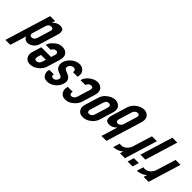

<svg xmlns="http://www.w3.org/2000/svg" viewBox="170 -1651 2642 2642"><g transform="rotate(45 1491.5 -330.0)"><path d="M363.9 -661H267.9L64 6H160L232.1 -230C236.8 -214.7 245.5 -202.3 258.3 -193C271.1 -183.7 286.6 -179 304.6 -179C333.9 -179 361.3 -189 386.7 -209C412.2 -229 429.3 -253.3 438 -282L516.6 -539C521.9 -556.3 525.6 -570.2 527.8 -580.5C530 -590.8 529 -607.8 524.9 -631.5C520.8 -655.2 497.1 -667 453.8 -667C435.1 -667 416.5 -661.8 398 -651.5C379.5 -641.2 363.2 -628 348.9 -612ZM259.3 -296C257.4 -302.7 257.3 -309.5 259.1 -316.5C260.9 -323.5 262.8 -330.3 264.9 -337L321.4 -522C324.7 -532.7 330.9 -543.3 340.2 -554C349.5 -564.7 363.8 -570 383.1 -570C401.8 -570 412.5 -564.7 415.2 -554C417.9 -543.3 418.5 -534.7 416.8 -528C415 -521.3 413.2 -514.7 411.1 -508L358.9 -337C357.6 -333 355.7 -327.2 353 -319.5C350.3 -311.8 346.6 -304.5 341.8 -297.5C337 -290.5 330 -284.5 320.8 -279.5C311.6 -274.5 302.3 -272 293 -272C275 -272 263.8 -280 259.3 -296Z M664.1 -385C674.8 -385 683.6 -380.5 690.5 -371.5C697.4 -362.5 699.4 -353 696.3 -343L674.6 -272H484.6L444.2 -140C431.8 -99.3 434.8 -64.8 453.1 -36.5C471.4 -8.2 500.9 6 541.6 6C580.9 6 619.2 -8.5 656.4 -37.5C693.6 -66.5 718.2 -100.7 730.2 -140L785.6 -321C789.9 -335 793 -349.2 795.1 -363.5C797.1 -377.8 796.5 -393.8 793.3 -411.5C790 -429.2 779.1 -445.3 760.6 -460C742.1 -474.7 719.1 -482 691.8 -482C649.1 -482 614.4 -470.8 587.6 -448.5C560.7 -426.2 541.9 -407.7 531.1 -393C520.3 -378.3 512.6 -363.7 508.1 -349L504.8 -338H599.8C606.1 -352 614.9 -363.3 626.2 -372C637.5 -380.7 650.1 -385 664.1 -385ZM571.3 -88C554.7 -88 544.4 -93.5 540.4 -104.5C536.4 -115.5 537.1 -129.7 542.4 -147L556.8 -194H650.8L636.4 -147C629.7 -125 620.3 -109.7 608.3 -101C596.3 -92.3 584 -88 571.3 -88Z M997.9 -391C1012.6 -391 1023.5 -385.8 1030.7 -375.5C1037.8 -365.2 1039.2 -352.7 1034.7 -338H1123.7C1132.1 -365.3 1133.1 -389.8 1126.7 -411.5C1120.3 -433.2 1107.2 -450.3 1087.4 -463C1067.6 -475.7 1046.1 -482 1022.7 -482C984.1 -482 946.5 -467.5 909.9 -438.5C873.4 -409.5 849.2 -375.7 837.4 -337C831.9 -319 830 -302 831.8 -286C833.6 -270 837.8 -256 844.5 -244C851.1 -232 858.7 -223 867.2 -217C875.7 -211 887.9 -204.7 903.9 -198L931.9 -188C946.7 -182 957.2 -175 963.4 -167C969.7 -159 970.5 -147.7 966 -133C961.8 -119 953.8 -107 942 -97C930.3 -87 917.8 -82 904.4 -82C889.8 -82 879.3 -86.5 873.1 -95.5C866.8 -104.5 865.8 -116 870.1 -130H782.1C771.3 -94.7 774.3 -63 791.1 -35C807.8 -7 834.6 7 871.2 7C911.2 7 949.1 -6.7 984.8 -34C1020.5 -61.3 1044.3 -94.7 1056.3 -134C1066.9 -168.7 1067.4 -195.2 1057.7 -213.5C1047.9 -231.8 1037.5 -244.5 1026.3 -251.5C1015.1 -258.5 1000.6 -265.7 982.8 -273L966 -280C948.7 -286.7 936.8 -294.2 930.4 -302.5C923.9 -310.8 923.3 -323.7 928.6 -341C933.1 -355.7 942.1 -367.7 955.6 -377C969.2 -386.3 983.2 -391 997.9 -391Z M1187.4 -339 1185.6 -333H1280.6C1285.1 -347.7 1293.1 -360.2 1304.6 -370.5C1316.1 -380.8 1328.8 -386 1342.8 -386C1360.1 -386 1370.9 -381 1375.2 -371C1379.5 -361 1379 -347.3 1373.7 -330L1316.8 -144C1312.3 -129.3 1306.4 -118.2 1299.1 -110.5C1291.7 -102.8 1284.3 -97.2 1276.9 -93.5C1269.4 -89.8 1261.4 -88 1252.7 -88C1238 -88 1228.3 -93.7 1223.4 -105C1218.5 -116.3 1218.3 -129.3 1222.8 -144H1127.8C1115.2 -102.7 1118 -67.3 1136.4 -38C1154.8 -8.7 1184.6 6 1226 6C1266 6 1304.1 -9.2 1340.4 -39.5C1376.6 -69.8 1400.8 -104.7 1412.8 -144L1469.7 -330C1474.8 -346.7 1477.6 -363 1478.2 -379C1478.7 -395 1476 -410.7 1470 -426C1464 -441.3 1452.2 -454.5 1434.6 -465.5C1417 -476.5 1397.5 -482 1376.1 -482C1336.8 -482 1298.5 -468 1261.3 -440C1224.1 -412 1199.5 -378.3 1187.4 -339Z M1697.8 -49C1726 -73.7 1745.6 -104 1756.6 -140L1814.7 -330C1819 -344 1821.9 -356.8 1823.4 -368.5C1825 -380.2 1824 -394.8 1820.4 -412.5C1816.8 -430.2 1805.4 -446.2 1786.1 -460.5C1766.8 -474.8 1742.8 -482 1714.2 -482C1693.5 -482 1671.5 -476.5 1648.1 -465.5C1624.7 -454.5 1601.7 -438.2 1579.1 -416.5C1556.5 -394.8 1539.7 -366 1528.7 -330L1470.6 -140C1459.8 -104.7 1459.4 -76 1469.3 -54C1479.2 -32 1492.3 -16.5 1508.6 -7.5C1524.8 1.5 1545.3 6 1570 6C1592 6 1613.9 1.2 1635.9 -8.5C1657.8 -18.2 1678.5 -31.7 1697.8 -49ZM1596.4 -87C1582.4 -87 1572.8 -92.2 1567.6 -102.5C1562.5 -112.8 1562.1 -125.3 1566.6 -140L1624.1 -328C1628.6 -342.7 1635.1 -356 1643.8 -368C1652.5 -380 1667.1 -386 1687.8 -386C1703.1 -386 1713.3 -380.5 1718.3 -369.5C1723.2 -358.5 1723.4 -345.3 1718.7 -330L1660.6 -140C1655.9 -124.7 1647.7 -112 1636 -102C1624.2 -92 1611.1 -87 1596.4 -87Z M2188.3 -515C2193.4 -531.7 2196.2 -548 2196.8 -564C2197.4 -580 2194.6 -595.7 2188.7 -611C2182.7 -626.3 2170.9 -639.5 2153.2 -650.5C2135.6 -661.5 2116.1 -667 2094.8 -667C2055.5 -667 2017.2 -653 1979.9 -625C1942.7 -597 1917.8 -563.3 1905.1 -524L1833.2 -289C1830.4 -279.7 1828.2 -269.2 1826.6 -257.5C1825 -245.8 1827.1 -229.8 1832.9 -209.5C1838.7 -189.2 1861.3 -179 1900.6 -179C1938.6 -179 1973.6 -196.3 2005.5 -231L1933 6H2029ZM2034.5 -326C2030.2 -312 2022.1 -299.7 2010.2 -289C1998.3 -278.3 1985.7 -273 1972.3 -273C1957.7 -273 1947.5 -278 1941.9 -288C1936.3 -298 1935.8 -310.7 1940.5 -326L1999.2 -518C2003.7 -532.7 2011.7 -545.2 2023.2 -555.5C2034.7 -565.8 2047.4 -571 2061.4 -571C2078.8 -571 2089.6 -566 2093.8 -556C2098.1 -546 2097.6 -532.3 2092.3 -515Z M2156 0C2173.3 0 2195.5 -4.3 2222.5 -13C2249.5 -21.7 2274.4 -36.3 2297.4 -57L2281.8 -6H2377.8L2523.4 -482H2427.4L2342.1 -203C2332.9 -173 2316.7 -147.3 2293.5 -126C2270.3 -104.7 2243.1 -94 2211.7 -94C2207.7 -94 2203.5 -94.3 2199 -95C2194.6 -95.7 2190.2 -96.7 2186 -98Z M2735.9 -667H2639.9L2494.4 -191H2590.4ZM2560.7 -94H2464.7L2436 0H2532Z M2616 0C2633.3 0 2655.5 -4.3 2682.5 -13C2709.5 -21.7 2734.4 -36.3 2757.4 -57L2741.8 -6H2837.8L2983.4 -482H2887.4L2802.1 -203C2792.9 -173 2776.7 -147.3 2753.5 -126C2730.3 -104.7 2703.1 -94 2671.7 -94C2667.7 -94 2663.5 -94.3 2659 -95C2654.6 -95.7 2650.2 -96.7 2646 -98Z"/></g></svg>

Font: Din Kursivschrift
Style: Condensed Italic Polish
Weight: 400
Version: Version 1.07